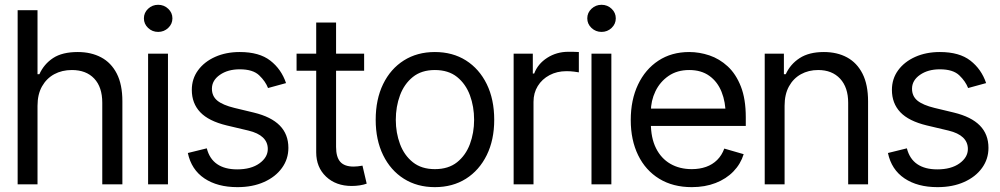

<svg xmlns="http://www.w3.org/2000/svg" viewBox="-20 -770 4175 802"><path d="M136.7 -328.1V0H53.7V-727.5H136.7V-460H144.5Q163.6 -502.4 201.9 -527.6Q240.2 -552.7 304.7 -552.7Q360.4 -552.7 402.3 -530.5Q444.3 -508.3 467.8 -462.6Q491.2 -417 491.2 -346.7V0H407.2V-340.8Q407.2 -406.2 373.5 -441.9Q339.8 -477.5 280.3 -477.5Q238.8 -477.5 206.5 -460Q174.3 -442.4 155.5 -409.2Q136.7 -376 136.7 -328.1Z M598.6 0V-545.9H681.6V0ZM640.6 -636.7Q616.2 -636.7 598.6 -653.3Q581.1 -669.9 581.1 -693.4Q581.1 -716.8 598.6 -733.4Q616.2 -750 640.6 -750Q665 -750 682.6 -733.4Q700.2 -716.8 700.2 -693.4Q700.2 -669.9 682.6 -653.3Q665 -636.7 640.6 -636.7Z M1174.8 -422.9 1099.6 -402.3Q1088.9 -430.2 1062.7 -455.3Q1036.6 -480.5 981.4 -480.5Q931.6 -480.5 898.4 -457.3Q865.2 -434.1 865.2 -399.4Q865.2 -368.2 887.9 -349.6Q910.6 -331.1 959 -319.3L1040 -299.8Q1112.8 -282.2 1148.7 -245.6Q1184.6 -209 1184.6 -152.3Q1184.6 -105.5 1157.7 -68.4Q1130.9 -31.2 1083 -9.8Q1035.2 11.7 971.7 11.7Q888.2 11.7 833.7 -24.9Q779.3 -61.5 764.6 -130.9L843.8 -150.4Q855 -106.4 887 -84.5Q918.9 -62.5 970.7 -62.5Q1028.8 -62.5 1063.7 -87.6Q1098.6 -112.8 1098.6 -147.5Q1098.6 -205.1 1017.6 -224.6L926.8 -246.1Q851.6 -264.2 816.4 -301.3Q781.2 -338.4 781.2 -394.5Q781.2 -440.9 807.4 -476.6Q833.5 -512.2 878.9 -532.5Q924.3 -552.7 981.4 -552.7Q1063 -552.7 1109.1 -516.8Q1155.3 -481 1174.8 -422.9Z M1501 -545.9V-474.6H1218.8V-545.9ZM1300.8 -675.8H1383.8V-156.2Q1383.8 -113.8 1401.4 -94Q1418.9 -74.2 1457 -74.2Q1465.3 -74.2 1474.4 -75.2Q1483.4 -76.2 1494.1 -78.1L1511.7 -2.9Q1500 1.5 1483.2 4.2Q1466.3 6.8 1449.2 6.8Q1383.3 6.8 1342 -32.2Q1300.8 -71.3 1300.8 -133.8Z M1796.4 11.7Q1722.7 11.7 1667 -23.4Q1611.3 -58.6 1580.3 -122.1Q1549.3 -185.5 1549.3 -269.5Q1549.3 -355 1580.3 -418.7Q1611.3 -482.4 1667 -517.6Q1722.7 -552.7 1796.4 -552.7Q1870.6 -552.7 1926.3 -517.6Q1981.9 -482.4 2013.2 -418.7Q2044.4 -355 2044.4 -269.5Q2044.4 -185.5 2013.2 -122.1Q1981.9 -58.6 1926.3 -23.4Q1870.6 11.7 1796.4 11.7ZM1796.4 -63.5Q1853 -63.5 1889.2 -92.3Q1925.3 -121.1 1942.9 -168.2Q1960.4 -215.3 1960.4 -269.5Q1960.4 -324.7 1942.9 -372.1Q1925.3 -419.4 1889.2 -448.5Q1853 -477.5 1796.4 -477.5Q1740.7 -477.5 1704.6 -448.5Q1668.5 -419.4 1650.9 -372.1Q1633.3 -324.7 1633.3 -269.5Q1633.3 -215.3 1650.9 -168.2Q1668.5 -121.1 1704.6 -92.3Q1740.7 -63.5 1796.4 -63.5Z M2125.5 0V-545.9H2205.6V-462.9H2211.4Q2226.6 -503.4 2265.9 -528.6Q2305.2 -553.7 2354 -553.7Q2363.3 -553.7 2377 -553.5Q2390.6 -553.2 2397.9 -552.7V-467.8Q2393.6 -468.8 2378.4 -470.7Q2363.3 -472.7 2346.2 -472.7Q2306.6 -472.7 2275.4 -456.1Q2244.1 -439.5 2226.3 -410.6Q2208.5 -381.8 2208.5 -344.7V0Z M2450.7 0V-545.9H2533.7V0ZM2492.7 -636.7Q2468.3 -636.7 2450.7 -653.3Q2433.1 -669.9 2433.1 -693.4Q2433.1 -716.8 2450.7 -733.4Q2468.3 -750 2492.7 -750Q2517.1 -750 2534.7 -733.4Q2552.2 -716.8 2552.2 -693.4Q2552.2 -669.9 2534.7 -653.3Q2517.1 -636.7 2492.7 -636.7Z M2869.6 11.7Q2791 11.7 2733.6 -23.4Q2676.3 -58.6 2645.5 -121.8Q2614.7 -185.1 2614.7 -268.6Q2614.7 -352.5 2645 -416.5Q2675.3 -480.5 2730.2 -516.6Q2785.2 -552.7 2858.9 -552.7Q2901.4 -552.7 2943.4 -538.6Q2985.4 -524.4 3019.8 -492.7Q3054.2 -460.9 3074.7 -408.7Q3095.2 -356.4 3095.2 -280.3V-244.1H2674.3V-316.4H3049.8L3011.2 -289.1Q3011.2 -343.8 2994.1 -386.2Q2977.1 -428.7 2943.1 -453.1Q2909.2 -477.5 2858.9 -477.5Q2808.6 -477.5 2772.7 -452.9Q2736.8 -428.2 2717.8 -388.7Q2698.7 -349.1 2698.7 -303.7V-255.9Q2698.7 -193.8 2720.2 -150.9Q2741.7 -107.9 2780.3 -85.7Q2818.8 -63.5 2869.6 -63.5Q2902.3 -63.5 2929.2 -73Q2956.1 -82.5 2975.6 -101.8Q2995.1 -121.1 3005.4 -149.4L3086.4 -126Q3073.7 -85 3043.7 -54Q3013.7 -22.9 2969.2 -5.6Q2924.8 11.7 2869.6 11.7Z M3257.3 -328.1V0H3174.3V-545.9H3254.4V-460H3262.2Q3281.2 -502 3320.3 -527.3Q3359.4 -552.7 3421.4 -552.7Q3476.6 -552.7 3518.1 -530.3Q3559.6 -507.8 3582.8 -462.2Q3606 -416.5 3606 -346.7V0H3522.9V-340.8Q3522.9 -404.8 3489.3 -441.2Q3455.6 -477.5 3397.5 -477.5Q3357.4 -477.5 3325.7 -460Q3293.9 -442.4 3275.6 -409.2Q3257.3 -376 3257.3 -328.1Z M4099.1 -422.9 4023.9 -402.3Q4013.2 -430.2 3987.1 -455.3Q3960.9 -480.5 3905.8 -480.5Q3856 -480.5 3822.8 -457.3Q3789.6 -434.1 3789.6 -399.4Q3789.6 -368.2 3812.3 -349.6Q3835 -331.1 3883.3 -319.3L3964.4 -299.8Q4037.1 -282.2 4073 -245.6Q4108.9 -209 4108.9 -152.3Q4108.9 -105.5 4082 -68.4Q4055.2 -31.2 4007.3 -9.8Q3959.5 11.7 3896 11.7Q3812.5 11.7 3758.1 -24.9Q3703.6 -61.5 3689 -130.9L3768.1 -150.4Q3779.3 -106.4 3811.3 -84.5Q3843.3 -62.5 3895 -62.5Q3953.1 -62.5 3988 -87.6Q4022.9 -112.8 4022.9 -147.5Q4022.9 -205.1 3941.9 -224.6L3851.1 -246.1Q3775.9 -264.2 3740.7 -301.3Q3705.6 -338.4 3705.6 -394.5Q3705.6 -440.9 3731.7 -476.6Q3757.8 -512.2 3803.2 -532.5Q3848.6 -552.7 3905.8 -552.7Q3987.3 -552.7 4033.4 -516.8Q4079.6 -481 4099.1 -422.9Z"/></svg>

Font: Inter Tight
Style: Regular
Weight: 400
Designer: Rasmus Andersson
Foundry: rsms
Version: Version 3.002